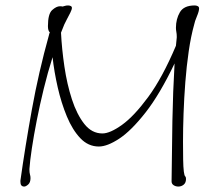

<svg xmlns="http://www.w3.org/2000/svg" viewBox="-20 -677 795 705"><path d="M69 8Q55 8 55 -9V-14Q72 -136 97 -274.5Q122 -413 160 -549Q160 -552 163 -558Q156 -564 156 -581Q156 -626 171.5 -640Q187 -654 200 -654Q207 -654 210 -653L217 -655Q223 -657 230 -657Q235 -657 239.5 -655Q244 -653 244 -648Q244 -642 238 -630Q232 -618 225.5 -606Q219 -594 216 -587L204 -557Q207 -497 216.5 -432.5Q226 -368 244 -312.5Q262 -257 289.5 -222Q317 -187 356 -187Q384 -187 428 -218.5Q472 -250 524 -320.5Q576 -391 626 -509L629 -539V-544Q629 -552 627.5 -560Q626 -568 626 -575Q626 -607 640.5 -632Q655 -657 695 -657Q701 -657 706 -654.5Q711 -652 711 -646Q711 -636 703 -617Q695 -598 693 -587Q681 -544 673 -489Q665 -434 660.5 -375.5Q656 -317 654 -260.5Q652 -204 652 -157Q652 -120 652.5 -91.5Q653 -63 655 -47Q657 -32 660 -29.5Q663 -27 663 -20Q663 -6 654.5 1Q646 8 635 8Q625 8 617.5 3Q610 -2 610 -11Q611 -125 613 -233Q615 -341 621 -444Q567 -331 514.5 -264Q462 -197 418 -168Q374 -139 343 -139Q304 -139 275 -169.5Q246 -200 225.5 -249.5Q205 -299 192 -356Q179 -413 173 -467Q155 -410 140.5 -350.5Q126 -291 115 -235Q104 -179 97 -132.5Q90 -86 88 -56Q88 -43 90 -36.5Q92 -30 92 -23Q92 -7 83.5 0.5Q75 8 69 8Z"/></svg>

Font: Bilbo
Style: Regular
Weight: 400
Designer: Robert E. Leuschke
Foundry: Robert E. Leuschke
Version: Version 1.100